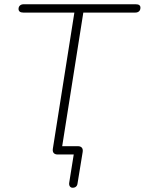

<svg xmlns="http://www.w3.org/2000/svg" viewBox="-20 -725 679 901"><path d="M305 131 326 0H251Q238 0 232 -7Q226 -14 228 -27L329 -666H89Q78 -666 72.5 -670.5Q67 -675 67 -683Q67 -693 73.5 -699Q80 -705 91 -705H617Q628 -705 633.5 -701Q639 -697 639 -689Q639 -678 632.5 -672Q626 -666 615 -666H371L269 -21L250 -39H345Q358 -39 364 -32Q370 -25 368 -12L344 135Q343 145 337 150.5Q331 156 321 156Q312 156 307.5 149Q303 142 305 131Z"/></svg>

Font: SN Pro Thin
Style: Italic
Weight: 200
Italic angle: -9°
Designer: Tobias Whetton
Foundry: Supernotes
Version: Version 1.003;Glyphs 3.3 (3324)